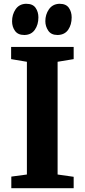

<svg xmlns="http://www.w3.org/2000/svg" viewBox="-20 -990 446 1010"><path d="M107 -806Q74.5 -806 59 -827.5Q43.5 -849 43.5 -878Q43.5 -913.5 61.8 -940.8Q80 -968 114.5 -970H119Q152.5 -970 167.2 -948.8Q182 -927.5 182 -898.5Q182 -860.5 163.5 -833.8Q145 -807 110 -806ZM282 -806Q249 -806 233.8 -828.8Q218.5 -851.5 218.5 -878.5Q218.5 -913.5 237.2 -940.8Q256 -968 290.5 -970H294Q327.5 -970 342.2 -948.8Q357 -927.5 357 -898.5Q357 -860.5 339 -834Q321 -807.5 285.5 -806ZM121.5 -72V-665L38.5 -679V-743H367.5V-679L283 -665V-72L367.5 -60V0H39.5V-61Z"/></svg>

Font: Merriweather 24pt ExtraBold
Style: Regular
Weight: 800
Version: Version 2.100